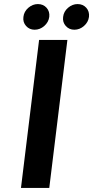

<svg xmlns="http://www.w3.org/2000/svg" viewBox="-20 -923 457 943"><path d="M83 0 172 -727H311L222 0ZM150 -777Q124.5 -777 108 -795.5Q91.5 -814 95 -840Q98 -866.5 119.2 -884.8Q140.5 -903 166 -903Q192.5 -903 208.8 -884.8Q225 -866.5 222 -840Q218.5 -814 197.5 -795.5Q176.5 -777 150 -777ZM345 -777Q319.5 -777 303 -795.5Q286.5 -814 290 -840Q293 -866.5 314.2 -884.8Q335.5 -903 361 -903Q387.5 -903 403.8 -884.8Q420 -866.5 417 -840Q413.5 -814 392.5 -795.5Q371.5 -777 345 -777Z"/></svg>

Font: Expletus Sans
Style: Bold Italic
Weight: 700
Italic angle: -7°
Version: Version 7.500